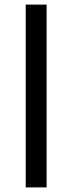

<svg xmlns="http://www.w3.org/2000/svg" viewBox="-20 -816 313 836"><path d="M92 0V-796H183V0Z"/></svg>

Font: SpoqaHanSans-Regular
Style: Regular
Weight: 400
Designer: [Spoqa Han Sans] Dong-huui Kim \uAE40 \uB3D9 \uD718  Younghwa Kang \uAC15 \uC601 \uD654  [Noto Sans] Ryoko NISHIZUKA \u8
Foundry: Spoqa (http://www.spoqa-han-sans.com)
Version: Version 2.000